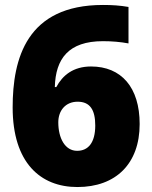

<svg xmlns="http://www.w3.org/2000/svg" viewBox="-20 -744 612 774"><path d="M31 -311C31 -88 143 10 292 10C447 10 543 -84 543 -244C543 -392 469 -476 347 -476C275 -476 232 -440 207 -393H201C204 -507 256 -578 395 -578C432 -578 465 -575 498 -569V-716C463 -722 432 -724 395 -724C87 -724 31 -507 31 -311ZM291 -136C242 -136 215 -187 215 -251C215 -298 244 -334 293 -334C343 -334 364 -301 364 -238C364 -168 335 -136 291 -136Z"/></svg>

Font: Noto Sans Sinhala Black
Style: Regular
Weight: 900
Designer: Jelle Bosma - Monotype Design Team
Foundry: Monotype Imaging Inc.
Version: Version 2.006